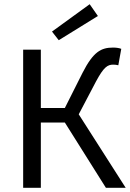

<svg xmlns="http://www.w3.org/2000/svg" viewBox="-20 -892 619 912"><path d="M90 0H174V-310H288L483 0H577L354 -349L436 -505C473 -574 491 -585 518 -585C527 -585 534 -584 542 -582L556 -660C546 -664 532 -666 517 -666C460 -666 423 -646 372 -546L288 -379H174V-656H90ZM259 -701 445 -816 406 -872 227 -742Z"/></svg>

Font: DAIFUKU Sans
Style: Regular
Weight: 400
Designer: Original font ‘Source Han Sans JP’ : Paul D. Hunt
Foundry: Daifuku
Version: Version 1.000